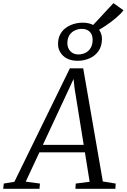

<svg xmlns="http://www.w3.org/2000/svg" viewBox="-80 -1174 788 1194"><path d="M-60 0 -56.5 -32.5 9.5 -43.5 354.5 -749H437.5L559.5 -45.5L639.5 -32.5L637.5 0H389L391 -32.5L477.5 -43.5L448 -226.5H165L80 -44.5L168.5 -32.5L165.5 0ZM186.5 -273H440.5L383.5 -626.5L377.5 -683L353.5 -631ZM404 -796Q345.5 -796 313.2 -826.5Q281 -857 281 -900.5Q281 -935.5 294.5 -960.5Q308 -985.5 330.5 -1001.5Q353 -1017.5 380 -1025.2Q407 -1033 434 -1033Q471.5 -1033 498.5 -1019.2Q525.5 -1005.5 539.8 -982.8Q554 -960 554 -933Q554 -886.5 532.2 -856Q510.5 -825.5 476 -810.8Q441.5 -796 404 -796ZM407.5 -835.5Q430 -835.5 450.2 -845Q470.5 -854.5 483.2 -874.8Q496 -895 496 -927Q496 -958.5 478 -976.5Q460 -994.5 429 -994.5Q407 -994.5 386 -985Q365 -975.5 352 -955.8Q339 -936 339 -905Q339 -875.5 357.5 -855.5Q376 -835.5 407.5 -835.5ZM515.5 -977 482 -1000 625.5 -1154.5 688 -1110Q670.5 -1087 639.5 -1061Q608.5 -1035 575 -1012.8Q541.5 -990.5 515.5 -977Z"/></svg>

Font: Merriweather 36pt Light
Style: Italic
Weight: 300
Italic angle: -7.8°
Version: Version 2.101